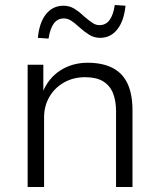

<svg xmlns="http://www.w3.org/2000/svg" viewBox="-20 -751 641 771"><path d="M91 0V-491H154V-380H151Q174 -437 222 -468Q270 -499 332 -499Q392 -499 432.5 -478Q473 -457 492.5 -414.5Q512 -372 512 -308V0H446V-304Q446 -347 433.5 -377.5Q421 -408 394 -424.5Q367 -441 322 -441Q274 -441 236.5 -419.5Q199 -398 178 -361.5Q157 -325 157 -279V0ZM175 -596 132 -599Q138 -661 165 -694.5Q192 -728 235 -728Q259 -728 278.5 -716Q298 -704 319 -684Q338 -668 351.5 -659Q365 -650 379 -650Q405 -650 420 -670.5Q435 -691 441 -731L484 -728Q478 -667 451 -633Q424 -599 382 -599Q358 -599 338 -611.5Q318 -624 297 -643Q279 -660 265 -668.5Q251 -677 237 -677Q211 -677 196 -656.5Q181 -636 175 -596Z"/></svg>

Font: Nunito Sans 9pt Light
Style: Regular
Weight: 300
Version: Version 3.101;gftools[0.9.27]